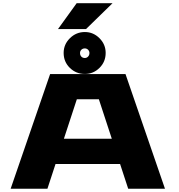

<svg xmlns="http://www.w3.org/2000/svg" viewBox="-20 -1152 1090 1172"><path d="M334 -974.5 448 -1132.5H667L505 -974.5ZM498 -700.5Q444.5 -700.5 406.5 -737.5Q368.5 -774.5 368.5 -829Q368.5 -881 406.8 -918.8Q445 -956.5 498 -956.5Q549.5 -956.5 587.2 -918.8Q625 -881 625 -829Q625 -775 587.5 -737.8Q550 -700.5 498 -700.5ZM498 -798Q509.5 -798 517.8 -806.8Q526 -815.5 526 -828.5Q526 -840 517.8 -848.2Q509.5 -856.5 498 -856.5Q485 -856.5 476.8 -848.5Q468.5 -840.5 468.5 -828.5Q468.5 -815 476.5 -806.5Q484.5 -798 498 -798ZM762.5 0 713 -151H319L269.5 0H45L286 -700H746L987 0ZM449 -546 370 -305H662.5L583.5 -546Z"/></svg>

Font: League Mono Extended ExtraBold
Style: Regular
Weight: 800
Width: 9
Designer: Tyler Finck
Foundry: The League of Moveable Type / Tyler Finck
Version: Version 2.210